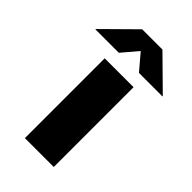

<svg xmlns="http://www.w3.org/2000/svg" viewBox="-314 -846 923 923"><g transform="rotate(45 147.0 -384.5)"><path d="M48.8 0V-542.5H245.1V0ZM78.1 -609.4H-81.1V-611.8L77.6 -768.6H215.3L374.5 -611.8V-609.4H214.8L146.5 -689.9Z"/></g></svg>

Font: Inter 16pt Black
Style: Regular
Weight: 900
Version: Version 4.001;git-66647c0bb